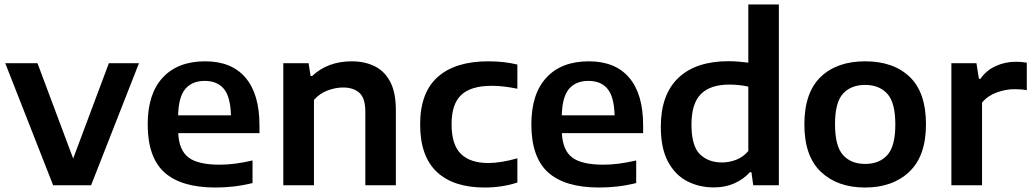

<svg xmlns="http://www.w3.org/2000/svg" viewBox="-20 -828 4615 858"><path d="M217.5 0 3.5 -545.5H147.5L307 -119.5L466.5 -545.5H601L387 0Z M943 10Q790 10 715 -57.5Q640 -125 640 -272.5Q640 -408.5 707.2 -481.2Q774.5 -554 897 -554Q1015 -554 1077.2 -480.8Q1139.5 -407.5 1139.5 -268V-233H776.5Q780 -156.5 822.5 -124.2Q865 -92 962.5 -92Q996 -92 1033.2 -97Q1070.5 -102 1108.5 -111V-10Q1063.5 1 1023 5.5Q982.5 10 943 10ZM895 -466.5Q839 -466.5 808.5 -431Q778 -395.5 776 -312.5H1012Q1010 -395 980.5 -430.8Q951 -466.5 895 -466.5Z M1246 0V-545.5H1359L1368 -488.5H1375Q1445 -554 1551.5 -554Q1609.5 -554 1654 -532.2Q1698.5 -510.5 1723.8 -462.5Q1749 -414.5 1749 -336V0H1612.5V-329Q1612.5 -389.5 1586 -413.2Q1559.5 -437 1513 -437Q1479.5 -437 1444 -423.8Q1408.5 -410.5 1383 -381.5V0Z M2145.5 10Q2006 10 1931.8 -60Q1857.5 -130 1857.5 -272Q1857.5 -414 1936 -484Q2014.5 -554 2162 -554Q2234 -554 2292 -539.5V-431.5Q2262.5 -437.5 2234.8 -441Q2207 -444.5 2177 -444.5Q2085 -444.5 2041.5 -404Q1998 -363.5 1998 -273Q1998 -181 2039.8 -140.2Q2081.5 -99.5 2162.5 -99.5Q2217 -99.5 2292 -120.5V-12.5Q2260 -1.5 2222.5 4.2Q2185 10 2145.5 10Z M2657.5 10Q2504.5 10 2429.5 -57.5Q2354.5 -125 2354.5 -272.5Q2354.5 -408.5 2421.8 -481.2Q2489 -554 2611.5 -554Q2729.5 -554 2791.8 -480.8Q2854 -407.5 2854 -268V-233H2491Q2494.5 -156.5 2537 -124.2Q2579.5 -92 2677 -92Q2710.5 -92 2747.8 -97Q2785 -102 2823 -111V-10Q2778 1 2737.5 5.5Q2697 10 2657.5 10ZM2609.5 -466.5Q2553.5 -466.5 2523 -431Q2492.5 -395.5 2490.5 -312.5H2726.5Q2724.5 -395 2695 -430.8Q2665.5 -466.5 2609.5 -466.5Z M3170 9.5Q3104.5 9.5 3050.8 -18.2Q2997 -46 2965 -105.8Q2933 -165.5 2933 -261.5Q2933 -405 3011.2 -479.8Q3089.5 -554.5 3235.5 -554.5Q3259 -554.5 3282 -552.5Q3305 -550.5 3324 -548V-808H3460.5V0H3346L3338 -58.5H3331Q3303.5 -27.5 3262.5 -9Q3221.5 9.5 3170 9.5ZM3206.5 -102Q3238.5 -102 3269.8 -114Q3301 -126 3324 -153V-441Q3306.5 -445 3284.2 -447.5Q3262 -450 3239.5 -450Q3154 -450 3112 -407.5Q3070 -365 3070 -271.5Q3070 -176 3107.5 -139Q3145 -102 3206.5 -102Z M3846 10Q3722.5 10 3648.5 -60Q3574.5 -130 3574.5 -272Q3574.5 -413.5 3647 -483.8Q3719.5 -554 3846 -554Q3973 -554 4045.5 -484.2Q4118 -414.5 4118 -272.5Q4118 -131.5 4043.8 -60.8Q3969.5 10 3846 10ZM3846 -95.5Q3909.5 -95.5 3945.2 -135Q3981 -174.5 3981 -271.5Q3981 -370 3945 -409.2Q3909 -448.5 3846 -448.5Q3783 -448.5 3747.2 -409.5Q3711.5 -370.5 3711.5 -273Q3711.5 -175 3747.2 -135.2Q3783 -95.5 3846 -95.5Z M4231.5 0V-545.5H4343.5L4354.5 -476H4361.5Q4388 -514 4430 -533Q4472 -552 4520 -552Q4545 -552 4568.5 -548V-425Q4555.5 -427.5 4541 -428.5Q4526.5 -429.5 4512.5 -429.5Q4475 -429.5 4434.2 -414.8Q4393.5 -400 4368.5 -369.5V0Z"/></svg>

Font: Encode Sans SmExp SmBold
Style: Regular
Weight: 600
Width: 6
Designer: Multiple Designers
Foundry: Impallari Type
Version: Version 3.002; ttfautohint (v1.8.3) -l 8 -r 50 -G 200 -x 14 